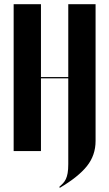

<svg xmlns="http://www.w3.org/2000/svg" viewBox="-20 -719 520 914"><path d="M175 -699V-352H305V-699H435V-48Q435 20 394 71.5Q353 123 265 175L262 171Q272 162 280 153.5Q288 145 293.5 133.5Q299 122 302 105Q305 88 305 62V-346H175V0H45V-699Z"/></svg>

Font: Moniqa Black Display
Style: Regular
Weight: 900
Designer: Rajesh Rajput
Foundry: Rajesh Rajput
Version: Version 1.000